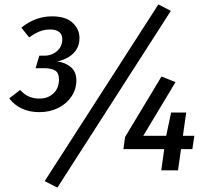

<svg xmlns="http://www.w3.org/2000/svg" viewBox="-20 -770 954 868"><path d="M216 -696.1Q277.1 -696.1 308.2 -667.1Q339.3 -638.1 339.3 -598Q339.3 -569.1 326.7 -548.1Q314.2 -527 291.7 -513Q269.2 -499 239.1 -492Q274.2 -488 299.7 -467Q325.2 -446 325.2 -407Q325.2 -366.9 303.2 -333.9Q281.1 -300.9 243.1 -281.9Q205 -263 157.9 -263Q112.8 -263 78.2 -279.5Q43.7 -296 21.7 -325.1L71 -363.4Q90 -342.4 111 -333.4Q132 -324.4 157.9 -324.4Q196.8 -324.4 221.7 -347.8Q246.6 -371.1 246.6 -411Q246.6 -440.9 228.7 -451.4Q210.7 -461.8 176.8 -461.8H140.8L157.9 -518.2H178.9Q203.8 -518.2 222.3 -528.2Q240.7 -538.1 251.2 -554.5Q261.6 -570.9 261.6 -591.9Q261.6 -614.8 247.2 -625.7Q232.7 -636.7 206.8 -636.7Q179.8 -636.7 157.3 -627.2Q134.9 -617.7 111.9 -600.7L76.6 -645Q108.7 -671 143.3 -683.6Q177.9 -696.1 216 -696.1ZM182 48.9 696 -750.1 752.4 -720.9 239.4 78.1ZM545.2 -150.2 710.1 -424.1 773.5 -398.9 627.8 -156.2H858.7L849.6 -95.8H538.1ZM753.5 -261.1H821.8L784.8 0H709.2L729.3 -146.3Z"/></svg>

Font: Fira Sans Variable
Style: Italic
Weight: 397
Italic angle: -8°
Designer: Carrois Corporate & Edenspiekermann AG
Foundry: Carrois Corporate GbR & Edenspiekermann AG
Version: Version 4.202